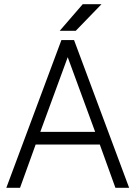

<svg xmlns="http://www.w3.org/2000/svg" viewBox="-20 -890 641 910"><path d="M171 -265 301 -619 431 -265ZM149 -205H453L527 0H592L331 -700H271L10 0H75ZM263 -744H339L461 -870H372Z"/></svg>

Font: Unageo
Style: Light
Weight: 300
Designer: Richard Sepsi
Foundry: Richard Sepsi
Version: Version 2.000